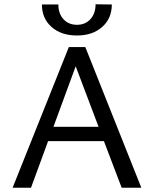

<svg xmlns="http://www.w3.org/2000/svg" viewBox="-20 -878 720 898"><path d="M176 -857H253Q253 -814 277 -788Q301 -762 340 -762Q379 -762 403 -788.5Q427 -815 427 -858L503 -857Q503 -792 458 -752Q413 -712 340 -712Q266 -712 221 -752Q176 -792 176 -857ZM466 -218H205L125 0H39L302 -658H379L641 0H549ZM441 -285 334 -568 230 -285Z"/></svg>

Font: Ysabeau SC Medium
Style: Regular
Weight: 500
Designer: Christian Thalmann (Catharsis Fonts)
Version: Version 0.003